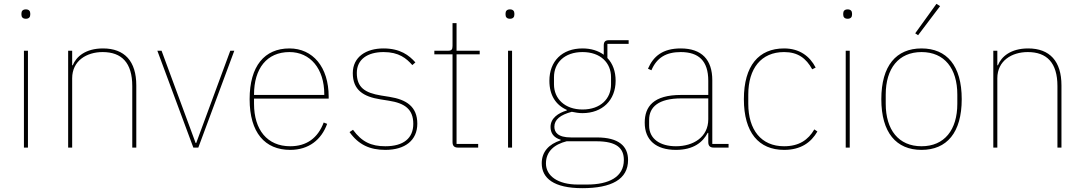

<svg xmlns="http://www.w3.org/2000/svg" viewBox="-20 -771 5660 1003"><path d="M115 -673C132 -673 138 -683 138 -694V-701C138 -712 132 -722 115 -722C98 -722 92 -712 92 -701V-694C92 -683 98 -673 115 -673ZM105 0H126V-506H105Z M357 0V-362C357 -454 433 -499 516 -499C615 -499 671 -444 671 -321V0H692V-325C692 -451 631 -518 518 -518C427 -518 378 -475 360 -430H357V-506H336V0Z M990 0H1016L1204 -506H1183L1005 -24H1002L824 -506H802Z M1496 12C1593 12 1659 -41 1689 -124L1671 -131C1640 -49 1581 -7 1496 -7C1376 -7 1307 -93 1307 -229V-256H1697V-266C1697 -421 1614 -518 1492 -518C1362 -518 1284 -426 1284 -253C1284 -78 1364 12 1496 12ZM1492 -499C1601 -499 1674 -412 1674 -279V-275H1307V-277C1307 -413 1374 -499 1492 -499Z M1993 12C2096 12 2160 -38 2160 -125C2160 -214 2103 -251 2015 -265L1971 -272C1885 -286 1844 -315 1844 -390C1844 -461 1900 -499 1984 -499C2064 -499 2103 -466 2134 -431L2150 -445C2117 -482 2071 -518 1983 -518C1893 -518 1823 -474 1823 -389C1823 -301 1878 -266 1967 -252L2011 -245C2095 -232 2139 -200 2139 -124C2139 -49 2088 -7 1993 -7C1919 -7 1870 -30 1824 -93L1806 -81C1853 -15 1912 12 1993 12Z M2478 0V-19H2365V-487H2486V-506H2365V-650H2344V-531C2344 -513 2339 -506 2321 -506H2249V-487H2344V-29C2344 -9 2353 0 2373 0Z M2644 -673C2661 -673 2667 -683 2667 -694V-701C2667 -712 2661 -722 2644 -722C2627 -722 2621 -712 2621 -701V-694C2621 -683 2627 -673 2644 -673ZM2634 0H2655V-506H2634Z M3261 65C3261 -7 3213 -53 3098 -53H2963C2893 -53 2876 -81 2876 -109C2876 -146 2907 -171 2967 -187C2987 -183 3003 -180 3023 -180C3126 -180 3196 -247 3196 -349C3196 -398 3181 -439 3153 -468V-542H3264V-561H3161C3142 -561 3134 -553 3134 -534V-485C3105 -506 3068 -518 3023 -518C2916 -518 2850 -451 2850 -349C2850 -273 2884 -222 2941 -197V-194C2897 -181 2856 -154 2856 -108C2856 -76 2872 -52 2909 -41V-38C2847 -18 2810 22 2810 82C2810 160 2873 212 3022 212C3174 212 3261 166 3261 65ZM3239 65C3239 154 3160 193 3047 193H2998C2896 193 2832 149 2832 83C2832 19 2877 -17 2940 -33H3095C3203 -33 3239 4 3239 65ZM3023 -199C2930 -199 2874 -256 2874 -330V-368C2874 -442 2928 -499 3023 -499C3118 -499 3172 -442 3172 -368V-330C3172 -256 3118 -199 3023 -199Z M3786 0V-19H3701V-352C3701 -459 3646 -518 3536 -518C3442 -518 3393 -477 3365 -412L3383 -404C3411 -470 3460 -499 3536 -499C3630 -499 3680 -453 3680 -349V-275H3538C3393 -275 3348 -214 3348 -130C3348 -39 3407 12 3511 12C3604 12 3652 -29 3677 -77H3680V-29C3680 -9 3689 0 3709 0ZM3511 -7C3429 -7 3371 -45 3371 -115V-145C3371 -212 3420 -257 3539 -257H3680V-148C3680 -54 3601 -7 3511 -7Z M4076 12C4164 12 4217 -27 4250 -84L4234 -95C4202 -40 4154 -7 4076 -7C3956 -7 3889 -93 3889 -229V-277C3889 -413 3956 -499 4076 -499C4148 -499 4191 -467 4223 -409L4241 -418C4210 -478 4156 -518 4076 -518C3944 -518 3866 -428 3866 -253C3866 -78 3944 12 4076 12Z M4408 -673C4425 -673 4431 -683 4431 -694V-701C4431 -712 4425 -722 4408 -722C4391 -722 4385 -712 4385 -701V-694C4385 -683 4391 -673 4408 -673ZM4398 0H4419V-506H4398Z M4891 -739 4872 -751 4761 -597 4776 -587ZM4794 12C4926 12 5004 -78 5004 -253C5004 -428 4926 -518 4794 -518C4662 -518 4584 -428 4584 -253C4584 -78 4662 12 4794 12ZM4794 -7C4674 -7 4607 -93 4607 -229V-277C4607 -413 4674 -499 4794 -499C4914 -499 4981 -413 4981 -277V-229C4981 -93 4914 -7 4794 -7Z M5190 0V-362C5190 -454 5266 -499 5349 -499C5448 -499 5504 -444 5504 -321V0H5525V-325C5525 -451 5464 -518 5351 -518C5260 -518 5211 -475 5193 -430H5190V-506H5169V0Z"/></svg>

Font: IBM Plex Sans Thai Looped Thin
Style: Regular
Weight: 100
Designer: Mike Abbink, Paul van der Laan, Pieter van Rosmalen, Ben Mitchell, Mark Frömberg
Foundry: Bold Monday
Version: Version 1.1